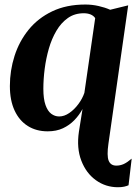

<svg xmlns="http://www.w3.org/2000/svg" viewBox="-20 -554 591 826"><path d="M487.5 251.5Q434.5 251.5 392.5 221.2Q350.5 191 329.8 137Q309 83 319.5 12.5L335 -85Q321 -59 300 -37.2Q279 -15.5 250.8 -2.2Q222.5 11 185 11Q136 11 99.5 -12Q63 -35 42.8 -78.5Q22.5 -122 22.5 -184Q22.5 -250.5 42.5 -313.2Q62.5 -376 103 -426Q143.5 -476 204.5 -505.2Q265.5 -534.5 347 -534.5Q376 -534.5 403.8 -528.2Q431.5 -522 454 -512L531.5 -531L446.5 64Q439 116 447.5 137.2Q456 158.5 480.5 158.5Q497 158.5 512 151.8Q527 145 546.5 128.5L533 243Q525.5 246.5 514.2 249Q503 251.5 487.5 251.5ZM234.5 -53Q256.5 -53 278 -67.8Q299.5 -82.5 317 -106Q334.5 -129.5 343 -154.5L389.5 -476Q382.5 -486.5 369.8 -491.8Q357 -497 340.5 -497Q301 -497 272 -476.5Q243 -456 222.8 -421.8Q202.5 -387.5 190.2 -345Q178 -302.5 172.2 -257.5Q166.5 -212.5 166.5 -172Q166.5 -128.5 175.8 -102.2Q185 -76 200.5 -64.5Q216 -53 234.5 -53Z"/></svg>

Font: Merriweather 96pt
Style: Bold Italic
Weight: 700
Italic angle: -7.8°
Version: Version 2.101